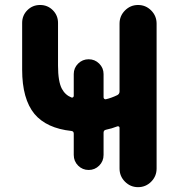

<svg xmlns="http://www.w3.org/2000/svg" viewBox="-20 -775 725 774"><path d="M397.5 -382.8Q397.5 -378.9 400.4 -376.5Q403.3 -374 407.2 -375Q428.7 -379.9 453.1 -391.6Q461.9 -396.5 461.9 -406.2V-679.7Q461.9 -710.9 483.9 -732.9Q505.9 -754.9 536.6 -754.9Q567.4 -754.9 589.4 -732.9Q611.3 -710.9 611.3 -679.7V-95.7Q611.3 -64.5 589.4 -42.5Q567.4 -20.5 536.6 -20.5Q505.9 -20.5 483.9 -42.5Q461.9 -64.5 461.9 -95.7V-259.8Q461.9 -263.7 459 -265.1Q456.1 -266.6 453.1 -265.6Q430.7 -256.8 407.2 -252Q397.5 -250 397.5 -240.2V-150.4Q397.5 -125 379.9 -107.4Q362.3 -89.8 337.4 -89.8Q312.5 -89.8 294.9 -107.4Q277.3 -125 277.3 -150.4V-236.3Q277.3 -246.1 267.6 -247.1Q168 -257.8 119.1 -315.4Q69.3 -376 69.3 -494.1V-682.6Q69.3 -712.9 90.3 -733.9Q111.3 -754.9 141.6 -754.9Q171.9 -754.9 192.9 -733.9Q213.9 -712.9 213.9 -682.6V-510.7Q213.9 -446.3 229.5 -417Q243.2 -391.6 268.6 -381.8Q271.5 -380.9 274.4 -382.8Q277.3 -384.8 277.3 -388.7V-476.6Q277.3 -501 294.9 -518.6Q312.5 -536.1 337.4 -536.1Q362.3 -536.1 379.9 -518.6Q397.5 -501 397.5 -476.6Z"/></svg>

Font: Gen Jyuu GothicX Bold
Style: Bold
Weight: 700
Designer: Ryoko NISHIZUKA (kana &amp; ideographs); Paul D. Hunt (Latin, Greek &amp; Cyrillic); Wenlong ZHANG (bopomofo); Sandoll C
Version: Version 1.058.20140828